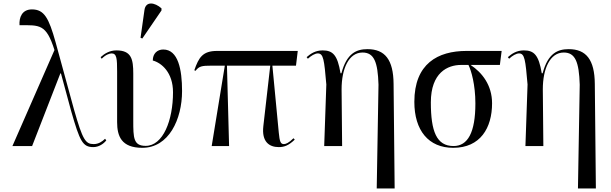

<svg xmlns="http://www.w3.org/2000/svg" viewBox="-20 -823 3444 1082"><path d="M50 0H161L320 -409H323V-411L381 -197C430 -26 446 6 506 6C535 6 563 -11 579 -32L572 -41C556 -25 535 -11 508 -11C462 -11 446 -34 397 -206L293 -586C255 -722 229 -770 160 -770C104 -770 87 -725 90 -681C204 -681 240 -689 287 -541Z M782 -606 890 -764V-776C852 -810 801 -818 794 -766L772 -610ZM782 10C931 10 1006 -150 1006 -310C1006 -431 984 -544 900 -544C866 -544 841 -521 841 -482C890 -469 955 -415 955 -303C955 -145 899 -1 801 -1C732 -1 731 -46 731 -143V-408C731 -489 721 -539 636 -539C598 -539 569 -521 547 -501L553 -492C576 -515 597 -522 609 -522C638 -522 640 -492 640 -420V-135C640 -57 663 10 782 10Z M1173 0H1271L1259 -453H1503L1464 -112C1454 -24 1497 6 1551 6C1581 6 1605 -2 1641 -36L1634 -44C1607 -17 1590 -11 1580 -11C1561 -11 1556 -25 1551 -76L1515 -453H1648L1658 -536H1203C1122 -536 1100 -499 1075 -427L1082 -424C1102 -450 1117 -453 1172 -453H1247Z M2103 239H2204L2198 -350C2197 -487 2149 -546 2051 -546C1990 -546 1934 -524 1904 -410H1899C1882 -514 1855 -539 1798 -539C1757 -539 1730 -520 1708 -501L1715 -492C1733 -509 1755 -522 1771 -522C1803 -522 1807 -486 1819 -347L1807 0H1908L1905 -320C1905 -435 1945 -527 2023 -527C2088 -527 2109 -474 2113 -346Z M2534 10C2687 10 2753 -102 2753 -241C2753 -343 2697 -414 2632 -457H2797L2807 -536H2609C2447 -536 2315 -464 2315 -249C2315 -88 2395 10 2534 10ZM2536 0C2440 0 2408 -83 2408 -246C2408 -414 2503 -457 2578 -457H2620C2636 -425 2659 -345 2659 -240C2659 -76 2616 0 2536 0Z M3237 239H3338L3332 -350C3331 -487 3283 -546 3185 -546C3124 -546 3068 -524 3038 -410H3033C3016 -514 2989 -539 2932 -539C2891 -539 2864 -520 2842 -501L2849 -492C2867 -509 2889 -522 2905 -522C2937 -522 2941 -486 2953 -347L2941 0H3042L3039 -320C3039 -435 3079 -527 3157 -527C3222 -527 3243 -474 3247 -346Z"/></svg>

Font: Noto Serif Display SemiCondensed
Style: Regular
Weight: 400
Width: 4
Designer: Monotype Design Team
Foundry: Monotype Imaging Inc.
Version: Version 2.009